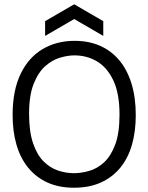

<svg xmlns="http://www.w3.org/2000/svg" viewBox="-20 -864 694 898"><path d="M326 14Q255 14 201.5 -10.5Q148 -35 111.5 -80Q75 -125 57 -187.5Q39 -250 39 -326Q39 -441 76.5 -518.5Q114 -596 179.5 -634.5Q245 -673 329 -673Q395 -673 447.5 -650Q500 -627 537.5 -582.5Q575 -538 595 -473Q615 -408 615 -325Q615 -249 597 -186.5Q579 -124 542.5 -79.5Q506 -35 452 -10.5Q398 14 326 14ZM326 -54Q359 -54 396.5 -64.5Q434 -75 466 -104Q498 -133 518.5 -187Q539 -241 539 -328Q539 -427 510 -488Q481 -549 433.5 -577Q386 -605 328 -605Q298 -605 261.5 -594.5Q225 -584 192 -555Q159 -526 137.5 -472Q116 -418 116 -332Q116 -249 134.5 -194.5Q153 -140 183.5 -109.5Q214 -79 251 -66.5Q288 -54 326 -54ZM191 -696V-765L327 -844L463 -765V-696L327 -775Z"/></svg>

Font: Bricolage Grotesque 48pt Condensed ExtraBold Light
Style: Regular
Weight: 300
Version: Version 1.000;gftools[0.9.30]